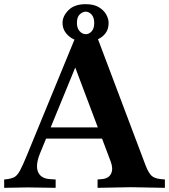

<svg xmlns="http://www.w3.org/2000/svg" viewBox="-40 -898 811 921"><path d="M-20 3V-37L-10 -38Q15 -41 29 -48.5Q43 -56 56 -80Q69 -104 89 -153L318 -710H430L659 -103Q673 -68 687 -55Q701 -42 731 -39L751 -37V3L588 0L428 3V-37L450 -39Q482 -42 493 -65.5Q504 -89 491 -123L298 -635H346L151 -160Q137 -125 137.5 -98.5Q138 -72 153.5 -56.5Q169 -41 197 -39L227 -37V3L92 1ZM168 -233 181 -287H479L491 -233ZM372.5 -698Q321 -698 290.5 -724.5Q260 -750.9 260 -788Q260 -821 288.7 -849.5Q317.4 -878 370.9 -878Q410 -878 434 -863.5Q458 -849 469.5 -828.4Q481 -807.8 481 -787.7Q481 -757 465 -737Q449 -717 423.9 -707.5Q398.9 -698 372.5 -698ZM371.7 -734Q387 -734 399.5 -747.5Q412 -761 412 -788Q412 -814 399.5 -828Q387 -842 370.9 -842Q357.2 -842 343.1 -829.5Q329 -817 329 -788Q329 -763 341.9 -748.5Q354.8 -734 371.7 -734Z"/></svg>

Font: Baskervville SC
Style: Regular
Weight: 400
Designer: Alexis Faudot, Rémi Forte, Morgane Pierson, Rafael Ribas, Tanguy Vanlaeys, Rosalie Wagner, Thomas Huot-Marchand
Foundry: ANRT
Version: Version 1.100